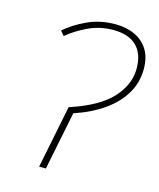

<svg xmlns="http://www.w3.org/2000/svg" viewBox="-103 -746 679 820"><g transform="rotate(15 236.0 -336.0)"><path d="M148 0 204 -278Q332 -320 387 -381Q442 -442 442 -512Q442 -577 407 -611.5Q372 -646 304 -646Q244 -646 192 -621Q140 -596 105 -566L88 -586Q124 -618 180.5 -645Q237 -672 306 -672Q355 -672 392.5 -654.5Q430 -637 451 -603Q472 -569 472 -518Q472 -459 443 -409.5Q414 -360 359.5 -321.5Q305 -283 230 -258L178 0Z"/></g></svg>

Font: Source Sans 3 ExtraLight ExtraLight
Style: Italic
Weight: 250
Italic angle: -11°
Version: Version 3.052;hotconv 1.1.0;makeotfexe 2.6.0